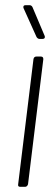

<svg xmlns="http://www.w3.org/2000/svg" viewBox="-20 -720 214 740"><path d="M50 -10 109 -492Q111 -502 120 -502H138Q147 -502 147 -492L88 -10Q87 -6 84 -3Q81 0 77 0H58Q48 0 50 -10ZM153 -578Q153 -570 144 -570H132Q126 -570 121 -577L71 -688Q70 -690 70 -693Q70 -700 79 -700H94Q101 -700 105 -693L152 -582Z"/></svg>

Font: Barlow Semi Condensed ExLight
Style: Italic
Weight: 275
Width: 4
Italic angle: -7°
Designer: Jeremy Tribby
Foundry: Tribby Type
Version: Version 1.408